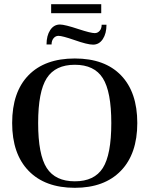

<svg xmlns="http://www.w3.org/2000/svg" viewBox="-20 -886 714 916"><path d="M337 10Q195 10 116.5 -71Q38 -152 38 -299Q38 -447 116 -527Q194 -607 337 -607Q480 -607 557.5 -526.5Q635 -446 635 -299Q635 -152 556.5 -71Q478 10 337 10ZM511 -299Q511 -449 470.5 -513Q430 -577 337 -577Q244 -577 203 -513Q162 -449 162 -299Q162 -148 203 -84.5Q244 -21 337 -21Q430 -21 470.5 -84.5Q511 -148 511 -299ZM424 -673Q397 -673 335 -695Q277 -715 259 -715Q245 -715 235.5 -703.5Q226 -692 226 -674H202Q202 -716 219.5 -742.5Q237 -769 266 -769Q289 -769 355 -747Q413 -728 432 -728Q446 -728 455.5 -739Q465 -750 465 -768H488Q488 -726 470.5 -699.5Q453 -673 424 -673ZM224 -823V-866H463V-823Z"/></svg>

Font: UnnaMedium
Style: Regular
Weight: 500
Designer: Jorge de Buen Unna
Foundry: Omnibus-Type
Version: Version 2.008;hotconv 1.0.109;makeotfexe 2.5.65596